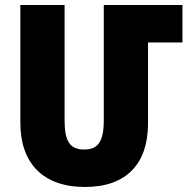

<svg xmlns="http://www.w3.org/2000/svg" viewBox="-20 -734 761 764"><path d="M318 10C482 10 569 -81 569 -243V-565H706V-714H393V-255C393 -168 368 -139 315 -139C259 -139 237 -171 237 -255V-714H61V-245C61 -87 149 10 318 10Z"/></svg>

Font: Noto Sans Armenian Condensed Black
Style: Regular
Weight: 900
Width: 3
Designer: Monotype Design Team
Foundry: Monotype Imaging Inc.
Version: Version 2.008